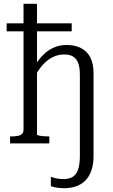

<svg xmlns="http://www.w3.org/2000/svg" viewBox="-20 -756 596 1012"><path d="M104 -736H175V-47Q175 -44 185.5 -41.5Q196 -39 210.5 -38Q225 -37 237 -37H240V0H33V-37H38Q58 -37 72.5 -39.5Q87 -42 95.5 -50Q104 -58 104 -72ZM358 -633V-591H15V-633ZM401 66V-362Q401 -399 392.5 -422.5Q384 -446 366 -457.5Q348 -469 318 -469Q286 -469 257 -454.5Q228 -440 203.5 -412Q179 -384 158 -342L144 -379Q170 -425 197.5 -456Q225 -487 258 -503Q291 -519 331 -519Q374 -519 406 -503Q438 -487 455.5 -454.5Q473 -422 473 -369V66Q473 113 460.5 146Q448 179 427 198.5Q406 218 378 227Q350 236 320 236Q298 236 279 233Q260 230 248 225V176Q262 181 278.5 184.5Q295 188 315 188Q343 188 362 177Q381 166 391 139Q401 112 401 66Z"/></svg>

Font: Roboto Serif 28pt Condensed Light
Style: Regular
Weight: 300
Width: 3
Designer: Greg Gazdowicz
Foundry: Commercial Type
Version: Version 1.008